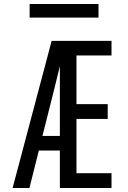

<svg xmlns="http://www.w3.org/2000/svg" viewBox="-20 -939 640 959"><path d="M43 0 238 -735H309Q295 -674 280 -612.5Q265 -551 250 -490L192 -260H279V-187H174L127 0ZM279 0V-735H537V-662H362V-419H518V-345H362V-74H537V0ZM472 -851H128V-919H472Z"/></svg>

Font: Nova
Style: Regular
Weight: 400
Monospace: yes
Designer: Belleve Invis
Foundry: Belleve Invis
Version: Version 24.1.4; ttfautohint (v1.8.4)